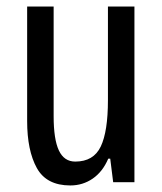

<svg xmlns="http://www.w3.org/2000/svg" viewBox="-20 -557 496 587"><path d="M391 -537V0H326L317 -72H311Q294 -32 263.5 -11Q233 10 195 10Q122 10 92.5 -43.5Q63 -97 63 -187V-537H144V-202Q144 -131 160 -97Q176 -63 210 -63Q266 -63 288 -109Q310 -155 310 -251V-537Z"/></svg>

Font: Noto Sans Sinhala ExtraCondensed
Style: Regular
Weight: 400
Width: 2
Designer: Jelle Bosma - Monotype Design Team
Foundry: Monotype Imaging Inc.
Version: Version 2.006; ttfautohint (v1.8.4.7-5d5b)